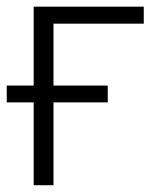

<svg xmlns="http://www.w3.org/2000/svg" viewBox="-20 -548 461 568"><path d="M298.8 -245.1H138.2V0H79.6V-245.1H0V-294.9H79.6V-528.3H405.3V-478H138.2V-294.9H298.8Z"/></svg>

Font: Roboto Web
Style: Light
Weight: 300
Designer: Google
Version: Version 1.200310; 2013